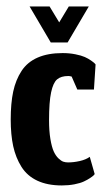

<svg xmlns="http://www.w3.org/2000/svg" viewBox="-20 -559 317 586"><path d="M135 -429.3H186.3L251 -539.3H190L160.7 -490.7L131.3 -539.3H70.3ZM269 -27.7 254 -80.3Q242 -71.7 223.3 -67.5Q204.7 -63.3 187.7 -63.3Q180 -63.3 173.3 -65.5Q166.7 -67.7 158.3 -75.7Q150 -83.7 144 -96.8Q138 -110 133.8 -134.7Q129.7 -159.3 129.7 -192.3Q129.7 -247.7 136 -277.2Q142.3 -306.7 154.3 -316.8Q166.3 -327 188.7 -327Q192.7 -327 198.7 -325.3L216 -285.7H266.7L271.7 -362.3Q270.7 -363.7 268.5 -366Q266.3 -368.3 257.8 -374.3Q249.3 -380.3 238.8 -385Q228.3 -389.7 210.2 -393.3Q192 -397 171.3 -397Q126.3 -397 95 -383.3Q63.7 -369.7 45.8 -342.5Q28 -315.3 20.3 -279.5Q12.7 -243.7 12.7 -194.3Q12.7 -148 20.3 -112.8Q28 -77.7 45.5 -49.8Q63 -22 94 -7.5Q125 7 168.7 7Q189.3 7 207.3 3.5Q225.3 0 236.2 -5.2Q247 -10.3 254.8 -15.5Q262.7 -20.7 266 -24Z"/></svg>

Font: Jomhuria
Style: Regular
Weight: 400
Designer: Arabic design by Kourosh Beigpour, Latin design by Eben Sorkin, engineering by Lasse Fister and Khaled Hosney
Version: Version 1.0000